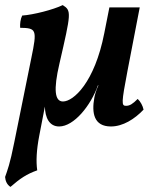

<svg xmlns="http://www.w3.org/2000/svg" viewBox="-37 -487 612 753"><path d="M503 -99C483 -79 472 -72 457 -72C439 -72 439 -83 463 -209L511 -458H392L372 -357C334 -163 251 -89 210 -89C178 -89 172 -134 196 -237C242 -437 244 -445 209 -467C172 -449 94 -429 50 -426C43 -412 41 -393 42 -378C106 -377 109 -371 86 -260L19 71C2 157 -8 181 -17 207C-16 222 -10 237 4 246C42 213 67 196 109 181C104 146 106 102 117 45L139 -69C140 -26 156 9 195 9C253 9 319 -73 347 -152H349C340 -134 335 -115 333 -104C322 -44 331 9 398 9C445 9 491 -20 526 -57C523 -72 514 -89 503 -99Z"/></svg>

Font: Vollkorn Semibold
Style: Italic
Weight: 600
Italic angle: -11°
Designer: Friedrich Althausen
Foundry: Friedrich Althausen
Version: Version 4.015;PS 004.015;hotconv 1.0.88;makeotf.lib2.5.64775